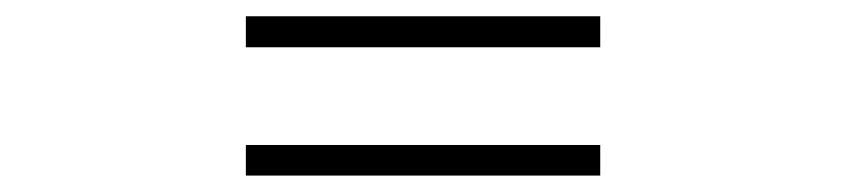

<svg xmlns="http://www.w3.org/2000/svg" viewBox="-20 -498 1040 236"><path d="M282.2 -478H717.8V-439.9H282.2ZM282.2 -319.8H717.8V-282.2H282.2Z"/></svg>

Font: Source Han Sans CN Medium
Style: Regular
Weight: 500
Designer: Ryoko NISHIZUKA  (kana, bopomofo & ideographs); Paul D. Hunt (Latin, Greek & Cyrillic); Sandoll Communications , Soo-you
Foundry: Adobe
Version: Version 2.004;hotconv 1.0.118;makeotfexe 2.5.65603